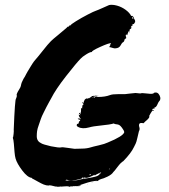

<svg xmlns="http://www.w3.org/2000/svg" viewBox="-20 -754 690 786"><path d="M293.3 10.5Q293.3 10.5 292.4 10.5H290.5L289.5 11.4Q289.5 11.4 293.3 10.5ZM369.5 -8.6 372.4 -9.5H373.3H370.5ZM336.2 1.9Q339 2.9 340 1Q338.1 1 336.2 1.9ZM357.1 -6.7Q360 -5.7 360 -6.7Q360 -6.7 357.1 -5.7L354.3 -4.8ZM610.5 -374.3Q625.7 -379 633.3 -363.3Q641 -347.6 630.5 -338.1Q628.6 -336.2 623.8 -325.2Q619 -314.3 611.4 -313.3Q611.4 -311.4 614.3 -310.5Q613.3 -309.5 611.4 -310Q609.5 -310.5 609.5 -309.5L602.9 -307.6Q601.9 -306.7 603.8 -305.7Q605.7 -304.8 605.7 -303.8Q609.5 -303.8 609.5 -302.9V-301.9Q608.6 -299 604.8 -301.9Q601.9 -299 596.2 -289.5Q590.5 -280 590.5 -279Q593.3 -276.2 588.6 -270Q583.8 -263.8 575.2 -257.1L567.6 -249.5Q553.3 -252.4 550.5 -247.1Q547.6 -241.9 550.5 -233.3Q553.3 -224.8 548.6 -216.2Q547.6 -213.3 542.9 -191.9Q538.1 -170.5 535.2 -165.7Q535.2 -165.7 535.2 -165.7Q530.5 -157.1 528.6 -152.4Q517.1 -127.6 484.8 -94.3Q475.2 -89.5 461 -70.5Q446.7 -51.4 443.8 -49.5Q438.1 -40 421 -31.4Q403.8 -22.9 390.5 -20V-19H388.6Q387.6 -19 384.8 -17.1L382.9 -15.2Q380 -12.4 375.2 -12.4Q375.2 -14.3 378.1 -14.3Q367.6 -13.3 353.8 -10.5Q340 -7.6 323.8 -1.9Q307.6 3.8 298.1 6.7Q300 6.7 304.3 5.7Q308.6 4.8 311.4 4.8Q309.5 8.6 299 8.1Q288.6 7.6 286.7 7.6Q285.7 7.6 285.2 8.1Q284.8 8.6 283.8 8.6H281.9Q281 8.6 281 7.6Q278.1 7.6 276.2 9.5H274.3Q270.5 7.6 269.5 9.5Q266.7 8.6 264.8 10.5L261.9 11.4Q261.9 11.4 262.9 9.5Q256.2 7.6 243.3 9Q230.5 10.5 224.8 9.5V10.5Q220 9.5 218.1 10.5Q219 11.4 220 11.4L209.5 9.5Q215.2 10.5 216.2 9.5Q214.3 9.5 212.9 9.5Q211.4 9.5 210 9.5Q208.6 9.5 206.7 9.5Q186.7 3.8 180 4.8V5.7Q169.5 5.7 159 1.4Q148.6 -2.9 136.2 -10Q123.8 -17.1 118.1 -20Q117.1 -20 115.2 -21.4Q113.3 -22.9 112.4 -22.9Q109.5 -24.8 110.5 -25.7Q92.4 -27.6 71 -56.2Q49.5 -84.8 43.8 -104.8Q41 -114.3 39.5 -131.4Q38.1 -148.6 36.7 -165.7Q35.2 -182.9 32.4 -190.5Q34.3 -191.4 35.7 -206.2Q37.1 -221 36.2 -221.9Q41 -348.6 45.7 -350.5Q46.7 -352.4 48.1 -357.1Q49.5 -361.9 49.5 -363.8H47.6Q48.6 -370.5 52.4 -377.6Q56.2 -384.8 60.5 -391.4Q64.8 -398.1 65.7 -403.8Q67.6 -416.2 76.2 -431.4Q79 -435.2 81.9 -440.5Q84.8 -445.7 87.1 -450.5Q89.5 -455.2 92.9 -461Q96.2 -466.7 99.5 -471.9Q102.9 -477.1 106.2 -482.9Q109.5 -488.6 112.4 -492.9Q115.2 -497.1 118.6 -501.9Q121.9 -506.7 125.7 -510.5Q135.2 -521 155.7 -547.1Q176.2 -573.3 188.6 -585.7Q196.2 -593.3 218.6 -611.4Q241 -629.5 251.4 -639Q252.4 -640 254.3 -641.9Q256.2 -643.8 257.1 -644.8Q259 -643.8 261.4 -645.7Q263.8 -647.6 263.8 -649.5L269.5 -650.5Q268.6 -653.3 291 -667.1Q313.3 -681 339 -694.3Q364.8 -707.6 371.4 -709.5Q380 -712.4 401 -721.9Q421.9 -731.4 426.7 -733.3Q440 -736.2 459 -731Q478.1 -725.7 494.3 -713.8Q510.5 -701.9 517.1 -688.6Q524.8 -692.4 529.5 -676.2Q529.5 -676.2 529.5 -677.1Q530.5 -676.2 530 -674.3Q529.5 -672.4 529.5 -671.4Q529.5 -674.3 531.4 -674.3Q537.1 -661.9 526.7 -655.2Q524.8 -656.2 523.8 -655.2Q523.8 -647.6 518.1 -647.6Q518.1 -644.8 515.2 -642.9Q521 -641.9 516.2 -637.1Q514.3 -635.2 511.4 -634.3Q508.6 -617.1 508.1 -617.1Q507.6 -617.1 508.1 -620Q508.6 -622.9 508.6 -624.8Q508.6 -626.7 507.6 -626.7Q505.7 -624.8 502.9 -617.1Q501 -609.5 500 -609.5Q499 -612.4 496.2 -613.3Q493.3 -607.6 496.2 -602.9Q497.1 -598.1 496.2 -597.1Q495.2 -596.2 492.4 -594.3Q489.5 -592.4 488.6 -590.5H489.5Q491.4 -590.5 490.5 -589.5Q489.5 -588.6 488.6 -589.5Q488.6 -585.7 487.1 -583.8Q485.7 -581.9 483.8 -581L481.9 -580Q479 -578.1 473.3 -567.6Q467.6 -557.1 453.3 -556.2Q448.6 -555.2 440 -558.1Q431.4 -561 427.6 -561L428.6 -562.9Q427.6 -562.9 427.6 -563.8Q428.6 -563.8 431.4 -568.6Q431.4 -570.5 430.5 -570Q429.5 -569.5 429.5 -570.5L433.3 -573.3Q434.3 -573.3 433.8 -574.3Q433.3 -575.2 434.3 -577.1Q425.7 -578.1 390 -561.9Q354.3 -545.7 356.2 -541Q349.5 -541.9 332.9 -531.4Q316.2 -521 310.5 -514.3Q293.3 -497.1 250.5 -442.4Q207.6 -387.6 189.5 -351.4Q188.6 -349.5 181 -336.2Q173.3 -322.9 170 -315.7Q166.7 -308.6 158.6 -292.9Q150.5 -277.1 147.1 -266.7Q143.8 -256.2 138.6 -241.9Q133.3 -227.6 131.9 -217.6Q130.5 -207.6 130.5 -196.7Q130.5 -185.7 135.2 -178.6Q140 -171.4 148.6 -167.6Q155.2 -162.9 188.6 -155.2Q221.9 -148.6 229.5 -150.5Q234.3 -152.4 257.6 -148.6Q281 -144.8 284.8 -144.8Q289.5 -144.8 300 -145.2Q310.5 -145.7 318.1 -145.7Q325.7 -145.7 335.2 -147.1Q344.8 -148.6 350.5 -150.5Q359 -153.3 384.3 -159Q409.5 -164.8 421 -170.5Q483.8 -196.2 488.6 -212.4Q488.6 -219 479 -231.4Q473.3 -239 468.6 -241.9Q463.8 -244.8 456.7 -245.2Q449.5 -245.7 445.7 -248.6Q430.5 -243.8 395.2 -240.5Q360 -237.1 344.8 -232.4Q317.1 -224.8 300 -234.3Q291.4 -238.1 295.2 -245.7L296.2 -247.6Q297.1 -246.7 300 -245.7Q300 -247.6 301.4 -250Q302.9 -252.4 303.3 -253.8Q303.8 -255.2 302.9 -257.1Q304.8 -257.1 305.2 -257.6Q305.7 -258.1 306.7 -258.1V-257.1Q310.5 -262.9 304.3 -264.3Q298.1 -265.7 299 -270.5Q301 -270.5 300 -269.5Q301.9 -265.7 304.8 -266.7Q301.9 -267.6 301 -269.5Q304.8 -268.6 307.6 -268.6L306.7 -265.7Q308.6 -265.7 310.5 -266.7Q309.5 -269.5 306.2 -273.8Q302.9 -278.1 302.9 -281Q302.9 -281.9 302.9 -284.8Q302.9 -287.6 303.8 -289.5Q304.8 -291.4 307.6 -292.4Q308.6 -292.4 309.5 -287.6Q309.5 -287.6 310.5 -287.6L311.4 -289.5L310.5 -292.4Q309.5 -292.4 310.5 -293.3V-294.3L311.4 -296.2Q312.4 -306.7 311.4 -310.5Q314.3 -312.4 316.2 -309.5V-311.4Q316.2 -313.3 316.7 -317.1Q317.1 -321 318.1 -322.9L317.1 -323.8Q319 -324.8 320 -323.8L321 -326.7L321.9 -327.6H322.9Q321.9 -328.6 320 -328.6Q319 -327.6 318.1 -329.5H321.9Q321 -332.4 317.1 -332.4Q315.2 -332.4 316.2 -334.3Q316.2 -336.2 318.1 -334.3Q319 -333.3 320 -333.3Q321 -333.3 322.9 -333.3Q322.9 -335.2 323.3 -338.1Q323.8 -341 324.8 -341Q324.8 -340 325.7 -341Q324.8 -341 324.8 -341.9Q326.7 -348.6 337.1 -352.4L335.2 -350.5L334.3 -349.5Q335.2 -349.5 338.6 -350.5Q341.9 -351.4 345.2 -352.9Q348.6 -354.3 351 -356.2Q353.3 -358.1 355.2 -359Q357.1 -360 357.1 -361Q361.9 -360 365.7 -362.9Q365.7 -361.9 364.8 -361Q376.2 -363.8 385.7 -364.8Q366.7 -361 354.3 -353.3Q366.7 -359 377.1 -359Q377.1 -357.1 381.9 -357.1Q410.5 -357.1 430.5 -364.8Q440 -368.6 463.8 -368.6Q487.6 -368.6 491.4 -368.6Q494.3 -368.6 511.9 -371Q529.5 -373.3 534.8 -373.3Q540 -373.3 554.3 -371.4Q559 -374.3 583.8 -371Q608.6 -367.6 610.5 -374.3ZM308.6 -281.9Q308.6 -286.7 303.8 -287.6Q303.8 -286.7 303.8 -286.2Q303.8 -285.7 303.8 -284.8Q303.8 -283.8 305.7 -283.3Q307.6 -282.9 308.6 -281.9ZM308.6 -278.1H307.6V-277.1Q304.8 -278.1 304.8 -281L309.5 -280Q308.6 -279 308.6 -278.1ZM323.8 -327.6 324.8 -326.7ZM345.7 -351.4 349.5 -353.3 348.6 -354.3Q345.7 -352.4 345.7 -351.4ZM360 -352.4Q358.1 -351.4 356.2 -351.4Q357.1 -353.3 360 -352.4ZM365.7 -353.3Q366.7 -353.3 367.6 -354.3L369.5 -355.2Q365.7 -358.1 363.8 -354.3ZM528.6 -663.8Q528.6 -661 528.6 -658.1Q529.5 -657.1 529.5 -660Q529.5 -661.9 528.6 -663.8ZM521 -685.7Q520 -677.1 525.7 -676.2V-678.1Q524.8 -679 523.8 -681.9Q522.9 -684.8 521 -685.7ZM521.9 -656.2 521 -657.1H521.9ZM521 -654.3Q519 -650.5 520 -650.5Q521.9 -651.4 522.9 -653.3ZM517.1 -648.6H516.2ZM492.4 -599V-598.1Q492.4 -597.1 492.4 -596.2Q493.3 -596.2 493.3 -596.7Q493.3 -597.1 492.4 -599ZM440 -569.5 437.1 -568.6 434.3 -569.5Q437.1 -571.4 440 -569.5ZM214.3 -19 215.2 -20H217.1Q216.2 -18.1 214.3 -19ZM368.6 -39H370.5L369.5 -38.1Q369.5 -38.1 368.6 -37.1Q368.6 -38.1 368.6 -39ZM348.6 -40 346.7 -39 344.8 -38.1Q347.6 -35.2 351.4 -39Q352.4 -40 351.4 -41.9ZM342.9 -30.5Q349.5 -32.4 349.5 -30.5Q344.8 -28.6 342.9 -30.5ZM308.6 -29.5 309.5 -28.6Q307.6 -25.7 304.8 -27.6Q305.7 -27.6 306.7 -27.6Q307.6 -28.6 308.6 -29.5ZM310.5 -24.8Q310.5 -24.8 308.6 -23.8V-24.8Q308.6 -25.7 310.5 -24.8ZM297.1 -22.9Q299 -23.8 300 -23.8Q299 -21 296.2 -22.9ZM295.2 -22.9Q293.3 -21 290.5 -21.9Q292.4 -23.8 295.2 -22.9ZM285.7 -26.7Q285.7 -25.7 285.7 -24.8Q282.9 -24.8 281 -24.8Q281.9 -24.8 283.3 -25.7Q284.8 -26.7 285.7 -26.7ZM275.2 -26.7Q278.1 -26.7 281 -25.7Q278.1 -22.9 274.3 -23.8Q275.2 -25.7 275.2 -26.7ZM240 -14.3Q238.1 -13.3 236.2 -14.3Q237.1 -16.2 240 -15.2ZM236.2 -17.1Q231.4 -18.1 228.6 -17.1V-18.1Q229.5 -19 233.3 -18.1Q230.5 -20 223.8 -19L224.8 -20Q227.6 -21 240 -20Q236.2 -20 236.2 -17.1ZM240 -14.3Q243.8 -17.1 246.7 -14.3Q242.9 -13.3 240 -14.3ZM245.7 -19Q248.6 -21 250.5 -20Q248.6 -18.1 245.7 -19ZM385.7 -42.9Q392.4 -42.9 394.3 -47.6Q393.3 -48.6 388.6 -46.7Q383.8 -44.8 378.1 -41.4Q372.4 -38.1 371.4 -38.1V-37.1Q370.5 -37.1 369 -36.7Q367.6 -36.2 366.7 -36.2Q366.7 -37.1 367.6 -38.1H365.7Q365.7 -36.2 366.7 -36.2Q365.7 -36.2 364.8 -36.2Q365.7 -36.2 365.7 -37.1H363.8L362.9 -36.2Q360 -35.2 353.3 -31.9Q346.7 -28.6 340.5 -27.1Q334.3 -25.7 329.5 -25.7Q329.5 -26.7 329.5 -27.6Q324.8 -27.6 321.9 -25.7Q324.8 -24.8 328.6 -25.7H327.6Q320 -21.9 318.1 -24.8Q321 -24.8 321.9 -26.7Q317.1 -29.5 314.3 -22.9Q265.7 -9.5 258.1 -17.1Q248.6 -20 248.6 -15.2Q281.9 -11.4 311.4 -20Q316.2 -21 335.2 -23.8Q354.3 -26.7 369 -30.5Q383.8 -34.3 388.6 -41.9Q386.7 -41.9 385.7 -42.9ZM409.5 -51.4 407.6 -50.5V-49.5V-50.5L409.5 -53.3Q410.5 -53.3 410.5 -52.4V-51.4ZM413.3 -54.3Q415.2 -58.1 417.1 -56.2Q415.2 -53.3 413.3 -54.3ZM425.7 -60Q428.6 -61 430.5 -63.8H428.6Q426.7 -62.9 425.7 -60Z"/></svg>

Font: KAZYinfo
Style: Bold
Weight: 700
Designer: emmanuel didier
Foundry: emmanuel didier
Version: Version 001.000